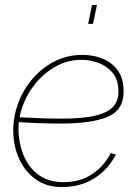

<svg xmlns="http://www.w3.org/2000/svg" viewBox="-20 -750 567 780"><path d="M230 10Q171 10 127.5 -20Q84 -50 60 -100Q36 -150 34 -210Q32 -269 52 -325.5Q72 -382 110 -427.5Q148 -473 200.5 -500Q253 -527 315 -527Q360 -527 397.5 -511.5Q435 -496 458 -464.5Q481 -433 482 -385Q485 -306 421 -277Q357 -248 225 -248Q184 -248 140.5 -249.5Q97 -251 43 -255L51 -274Q107 -271 148.5 -269.5Q190 -268 228 -268Q317 -268 368.5 -280.5Q420 -293 441.5 -318.5Q463 -344 461 -383Q460 -428 437 -455Q414 -482 380 -494.5Q346 -507 311 -507Q256 -507 208.5 -481Q161 -455 126 -413Q91 -371 72.5 -320.5Q54 -270 55 -221Q57 -161 78.5 -113Q100 -65 140 -37.5Q180 -10 237 -10Q305 -10 353.5 -42Q402 -74 430 -128L451 -122Q430 -82 398.5 -52.5Q367 -23 325 -6.5Q283 10 230 10ZM338 -653 354 -730H374L358 -653Z"/></svg>

Font: Raleway Thin
Style: Italic
Weight: 100
Italic angle: -12°
Designer: Matt McInerney, Pablo Impallari, Rodrigo Fuenzalida
Foundry: Matt McInerney, Pablo Impallari, Rodrigo Fuenzalida
Version: Version 4.026